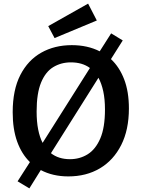

<svg xmlns="http://www.w3.org/2000/svg" viewBox="-20 -962 779 1059"><path d="M357 11Q271 11 205 -24L142 77L77 38L145 -68Q99 -113 74.5 -181.5Q50 -250 50 -343Q50 -466 92 -548Q134 -630 207.5 -671.5Q281 -713 376 -713Q463 -713 530 -679L593 -778L657 -739L592 -636Q639 -592 665 -524Q691 -456 691 -364Q691 -246 648.5 -162Q606 -78 531 -33.5Q456 11 357 11ZM182 -347Q182 -291 190.5 -248Q199 -205 215 -174L476 -587Q434 -618 371 -618Q317 -618 274 -592Q231 -566 206.5 -506.5Q182 -447 182 -347ZM366 -84Q420 -84 463.5 -111Q507 -138 533 -198Q559 -258 559 -358Q559 -415 549.5 -458.5Q540 -502 523 -533L261 -117Q303 -84 366 -84ZM281 -752 246 -818 466 -942 514 -849Z"/></svg>

Font: Bitter SemiBold
Style: Regular
Weight: 600
Designer: Sol Matas, and Bitter project Authors
Foundry: Sol Matas
Version: Version 2.001